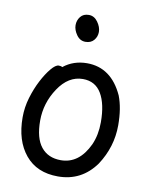

<svg xmlns="http://www.w3.org/2000/svg" viewBox="-83 -765 665 850"><g transform="rotate(10 250.0 -340.0)"><path d="M290.5 -600Q277 -584 252.5 -584Q228 -584 212.5 -606Q197 -628 197 -649.5Q197 -671 210 -687.5Q223 -704 247.5 -704Q272 -704 288 -681.5Q304 -659 304 -637.5Q304 -616 290.5 -600ZM37 -207Q37 -252 50 -295.5Q63 -339 82 -375.5Q101 -412 121 -436Q141 -460 155 -460Q166 -460 171 -456Q216 -492 277 -492Q386 -492 439 -376Q460 -322 460 -245Q460 -148 405 -64Q405 -64 405 -64Q342 24 236 24Q141 24 89 -39Q37 -102 37 -207ZM236 -49Q318 -49 362 -143Q382 -188 382 -245Q382 -327 354.5 -373.5Q327 -420 271 -420Q206 -420 161 -352.5Q116 -285 116 -206Q116 -127 147.5 -88Q179 -49 236 -49Z"/></g></svg>

Font: Moon Stars Kai HW
Style: Bold
Weight: 700
Designer: GuiWonder
Version: Version 1.101